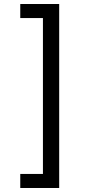

<svg xmlns="http://www.w3.org/2000/svg" viewBox="-20 -802 455 957"><path d="M81 65H194V-712H81V-782H275V135H81Z"/></svg>

Font: usinhala85
Style: Book
Weight: 400
Designer: Jelle Bosma - Monotype Design Team
Foundry: Monotype Imaging Inc.
Version: Version 2.003